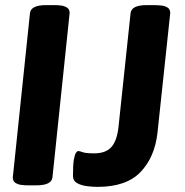

<svg xmlns="http://www.w3.org/2000/svg" viewBox="-20 -722 724 750"><path d="M195 -702Q204 -702 217.5 -700.5Q231 -699 241.5 -692.5Q252 -686 252 -671L185 -30Q182 2 122 2H87Q78 2 64.5 0.5Q51 -1 40.5 -7.5Q30 -14 30 -29L97 -670Q100 -702 160 -702ZM588 -702Q596 -702 610 -700.5Q624 -699 634.5 -692.5Q645 -686 645 -671L595 -202Q584 -107 528.5 -49.5Q473 8 361 8Q341 8 318.5 5Q296 2 280.5 -7Q265 -16 265 -35Q265 -78 268.5 -98.5Q272 -119 277 -125.5Q282 -132 285 -132Q291 -132 303 -127.5Q315 -123 348 -123Q393 -123 415 -147.5Q437 -172 443 -227L490 -670Q493 -702 553 -702Z"/></svg>

Font: Asap VF Beta
Style: Italic
Weight: 400
Italic angle: -6°
Designer: Pablo Cosgaya
Foundry: Pablo Cosgaya
Version: Version 1.007